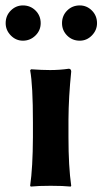

<svg xmlns="http://www.w3.org/2000/svg" viewBox="-20 -689 383 712"><path d="M210 -603Q210 -630.9 229 -649.9Q248 -668.9 275.9 -668.9Q301.8 -668.9 320.8 -649.9Q339.8 -630.9 339.8 -603Q339.8 -577.1 320.8 -557.6Q301.8 -538.1 275.9 -538.1Q248 -538.1 229 -557.1Q210 -576.2 210 -603ZM1 -603Q1 -630.9 20 -649.9Q39.1 -668.9 64.9 -668.9Q92.8 -668.9 111.8 -649.9Q130.9 -630.9 130.9 -603Q130.9 -576.2 111.3 -557.1Q91.8 -538.1 64.9 -538.1Q39.1 -538.1 20 -557.6Q1 -577.1 1 -603ZM102.1 -234.9Q102.1 -374 91.8 -428.2L95.2 -432.1Q136.2 -429.2 166 -429.2Q201.2 -429.2 234.9 -434.1Q243.7 -434.1 244.1 -423.8Q234.4 -328.6 233.9 -246.1V-180.2Q233.9 -71.3 244.1 0L242.2 2.9Q214.4 0 168 0Q121.1 0 94.2 2.9L91.8 0Q101.6 -67.9 102.1 -180.2Z"/></svg>

Font: Linux Biolinum O
Style: Bold
Weight: 700
Designer: Philipp H. Poll
Foundry: Philipp H. Poll
Version: Version 1.3.2